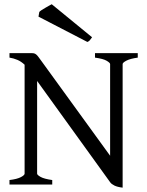

<svg xmlns="http://www.w3.org/2000/svg" viewBox="-20 -864 689 899"><path d="M24.4 0V-21Q60.5 -25.4 77.9 -34.7Q95.2 -43.9 95.2 -50.8V-561Q79.1 -576.2 61.3 -583.7Q43.5 -591.3 24.4 -594.2V-615.2H127.9Q135.3 -615.2 139.9 -614Q144.5 -612.8 149.4 -608.9Q154.3 -605 159.9 -597.4Q165.5 -589.8 174.8 -577.1L495.6 -134.8V-564Q495.6 -569.8 479.7 -579.3Q463.9 -588.9 424.8 -594.2V-615.2H625V-594.2Q589.8 -589.4 572 -580.1Q554.2 -570.8 554.2 -564V14.6Q529.8 11.7 515.9 4.9Q502 -2 496.1 -10.3L153.8 -484.9V-50.8Q153.8 -44.9 170.2 -35.6Q186.5 -26.4 224.6 -21V0ZM411.1 -689.5Q404.3 -680.2 400.6 -675.5Q397 -670.9 389.2 -667.5L160.2 -786.1L164.1 -808.1Q167.5 -812 175 -816.9Q182.6 -821.8 191.4 -826.9Q200.2 -832 208.5 -836.7Q216.8 -841.3 222.2 -844.2Z"/></svg>

Font: Gentium Plus Afr
Style: Regular
Weight: 400
Designer: J. Victor Gaultney, Annie Olsen, Iska Routamaa, Becca Hirsbrunner
Foundry: SIL International
Version: Version 5.000